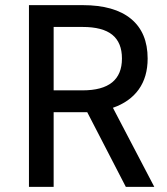

<svg xmlns="http://www.w3.org/2000/svg" viewBox="-20 -728 652 748"><path d="M189 0H92.8V-708H301.8Q425.8 -708 490.5 -654.5Q555.2 -601.1 555.2 -500Q555.2 -428.2 520.5 -379.6Q485.8 -331.1 419.9 -308.1L581.1 0H470.2L319.8 -291H189ZM455.1 -500Q455.1 -562 417.5 -592.5Q379.9 -623 301.8 -623H189V-376H301.8Q455.1 -376 455.1 -500Z"/></svg>

Font: Sarala
Style: Regular
Weight: 400
Designer: Andres Torresi
Foundry: Huerta Tipografica
Version: Version 1.004;PS 001.003;hotconv 1.0.70;makeotf.lib2.5.58329